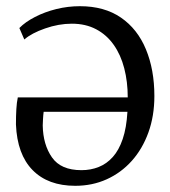

<svg xmlns="http://www.w3.org/2000/svg" viewBox="-20 -588 548 620"><path d="M223 12Q135 12 85.2 -38.8Q35.5 -89.5 31.5 -186Q31.5 -214.5 32.8 -235.8Q34 -257 37.5 -273.5H392.5Q392.5 -324 381.2 -367.5Q370 -411 347.2 -443.2Q324.5 -475.5 290.5 -493.5Q256.5 -511.5 212 -511.5Q169.5 -511.5 125.8 -496.2Q82 -481 58.5 -460.5L42.5 -497.5Q61.5 -517 93 -533.2Q124.5 -549.5 162 -558.8Q199.5 -568 238 -568Q317 -568 370.5 -531.2Q424 -494.5 451.2 -428.8Q478.5 -363 478.5 -278Q478.5 -213.5 459.2 -160.2Q440 -107 405.5 -68.5Q371 -30 324.5 -9Q278 12 223 12ZM243 -38.5Q273 -38.5 298.8 -48.8Q324.5 -59 344.2 -81Q364 -103 376.2 -139Q388.5 -175 391.5 -227H121Q119.5 -216.5 118.8 -201.8Q118 -187 118 -183Q119 -121 147.8 -79.8Q176.5 -38.5 243 -38.5Z"/></svg>

Font: Merriweather 20pt Light
Style: Regular
Weight: 300
Version: Version 2.100